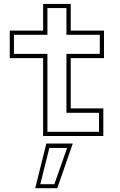

<svg xmlns="http://www.w3.org/2000/svg" viewBox="-20 -697 616 984"><path d="M201 0V-399H30V-540H201V-677H342.5V-540H513V-399H342.5V-141.5H509.5V0ZM223 -21.5H487.5V-119H320.5V-421H491.5V-518.5H320.5V-655.5H223V-518.5H51.5V-421H223ZM160.5 267.5 217.5 38.5H353L273.5 267.5ZM186.5 247H258.5L324 61H233Z"/></svg>

Font: Tourney Expanded ExtraLight
Style: Regular
Weight: 200
Width: 7
Designer: Tyler Finck
Foundry: Etcetera Type Co
Version: Version 1.010; ttfautohint (v1.8.3)